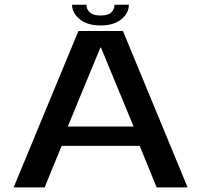

<svg xmlns="http://www.w3.org/2000/svg" viewBox="-20 -810 870 830"><path d="M39 0 319 -676H511.5L791 0H657L584 -179.5H246.5L173 0ZM273 -263H557.5L416.5 -604.5H414ZM414 -700Q358.5 -700 325 -726.8Q291.5 -753.5 291.5 -789.5H353.5Q353.5 -770 368.2 -756.5Q383 -743 414 -743Q448.5 -743 461.8 -756.8Q475 -770.5 475 -789.5H537Q537 -753.5 504.8 -726.8Q472.5 -700 414 -700Z"/></svg>

Font: Anybody ExtraExpanded Medium
Style: Regular
Weight: 500
Width: 8
Designer: Tyler Finck
Foundry: Etcetera Type Company
Version: Version 1.010; ttfautohint (v1.8.3) -l 8 -r 50 -G 200 -x 14 